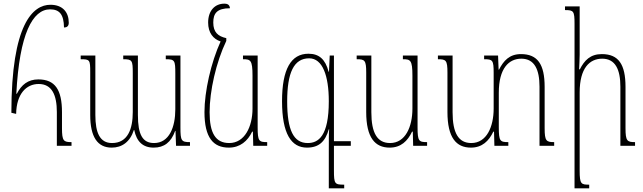

<svg xmlns="http://www.w3.org/2000/svg" viewBox="-20 -795 3509 1047"><path d="M68 -174C70 -283 123 -337 191 -337C263 -337 290 -277 290 -184V0H370V-20C327 -20 318 -26 318 -96V-183C318 -306 280 -362 189 -362C133 -362 97 -333 72 -284H69C86 -611 158 -744 253 -744C304 -744 328 -717 329 -645C343 -645 355 -651 355 -671C355 -727 323 -769 255 -769C160 -769 42 -665 42 -180Z M884 -492V-472C933 -472 936 -466 936 -394V-199C936 -102 903 -15 820 -15C758 -15 732 -60 732 -168V-492H652V-472C701 -472 704 -466 704 -396V-184C704 -92 677 -15 591 -15C525 -15 500 -70 500 -168V-492H420V-472C470 -472 472 -469 472 -401V-168C472 -48 512 10 589 10C644 10 689 -20 710 -86H712C725 -23 759 10 818 10C875 10 913 -19 935 -81H937L940 0H1016V-20C969 -20 964 -27 964 -100V-492Z M1228 10C1289 10 1331 -26 1355 -77H1359L1361 0H1437V-20C1392 -20 1385 -25 1385 -101V-492H1305V-472C1346 -472 1357 -468 1357 -382V-203C1357 -104 1314 -15 1230 -15C1155 -15 1123 -70 1123 -183C1123 -298 1158 -455 1214 -572V-587C1169 -597 1143 -619 1143 -672C1143 -722 1163 -750 1234 -750C1232 -767 1224 -775 1203 -775C1152 -775 1115 -737 1115 -672C1115 -616 1143 -582 1183 -569C1130 -453 1095 -295 1095 -184C1095 -44 1143 10 1228 10Z M1778 -492 1774 -404H1772C1754 -472 1720 -502 1662 -502C1567 -502 1518 -418 1518 -243C1518 -66 1568 10 1654 10C1720 10 1754 -24 1773 -90H1775C1773 -72 1773 -29 1773 31V232H1857V212C1805 212 1801 208 1801 134V0H1893V-25H1801V-492ZM1658 -15C1581 -15 1546 -85 1546 -242C1546 -398 1582 -477 1666 -477C1739 -477 1773 -382 1773 -243C1773 -52 1716 -15 1658 -15Z M2105 10C2166 10 2203 -26 2227 -77H2231L2233 0H2309V-20C2264 -20 2257 -25 2257 -101V-492H2177V-472C2218 -472 2229 -468 2229 -382V-203C2229 -104 2191 -15 2107 -15C2037 -15 2005 -70 2005 -183V-492H1925V-472C1969 -472 1977 -467 1977 -399V-184C1977 -44 2025 10 2105 10Z M2950 -96V-321C2950 -444 2912 -500 2821 -500C2758 -500 2726 -464 2701 -415H2699L2696 -492H2620V-472C2667 -472 2672 -467 2672 -397V-203C2672 -104 2634 -15 2550 -15C2480 -15 2448 -70 2448 -183V-492H2368V-472C2412 -472 2420 -467 2420 -399V-184C2420 -44 2468 10 2548 10C2609 10 2646 -26 2670 -77H2674L2676 0H2752V-20C2707 -20 2700 -25 2700 -101V-289C2700 -423 2755 -475 2823 -475C2895 -475 2922 -415 2922 -322V0H3002V-20C2959 -20 2950 -26 2950 -96Z M3443 -20C3400 -20 3391 -26 3391 -96V-321C3391 -444 3353 -500 3262 -500C3199 -500 3167 -466 3142 -417H3138C3139 -444 3141 -470 3141 -497V-760H3061V-740C3108 -740 3113 -735 3113 -665V232H3193V212C3149 212 3141 209 3141 136V-291C3141 -425 3196 -475 3264 -475C3336 -475 3363 -415 3363 -322V0H3443Z"/></svg>

Font: Noto Serif Armenian ExtraCondensed Thin
Style: Regular
Weight: 100
Width: 2
Designer: Monotype Design Team
Foundry: Monotype Imaging Inc.
Version: Version 2.008